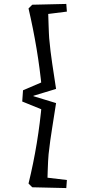

<svg xmlns="http://www.w3.org/2000/svg" viewBox="-20 -850 450 976"><path d="M317 106 144 102 125 83Q150 -19 167 -122.5Q184 -226 193 -329L211 -286L93 -334L97 -391L209 -439L193 -396Q183 -500 166 -602Q149 -704 125 -807L144 -826L317 -830L320 -791L177 -773L224 -812Q225 -792 225.5 -768.5Q226 -745 227 -722.5Q228 -700 228.5 -682.5Q229 -665 230 -656Q236 -589 245.5 -526.5Q255 -464 265 -398L130 -357L150 -378V-344L137 -365L265 -326Q255 -259 245 -198.5Q235 -138 227 -66Q226 -54 224.5 -30.5Q223 -7 222.5 19Q222 45 221 68L177 48L320 65Z"/></svg>

Font: Andada Pro
Style: Regular
Weight: 400
Designer: Carolina Giovagnoli
Foundry: Huerta Tipografica
Version: Version 3.003